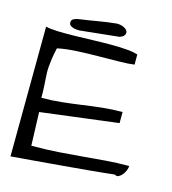

<svg xmlns="http://www.w3.org/2000/svg" viewBox="-129 -1007 996 1112"><g transform="rotate(15 369.5 -451.0)"><path d="M42 -779.3Q67.4 -772.5 111.8 -771Q156.2 -769.5 209.5 -770.5Q262.7 -771.5 320.8 -773.4Q378.9 -775.4 431.2 -775.4Q483.4 -775.4 526.4 -772Q569.3 -768.6 593.8 -759.8V-699.2Q560.5 -694.3 502.9 -693.4Q445.3 -692.4 379.9 -691.9Q314.5 -691.4 249 -688Q183.6 -684.6 134.8 -673.8Q126 -633.8 122.1 -606.9Q118.2 -580.1 116.7 -560.1Q115.2 -540 115.7 -522.5Q116.2 -504.9 117.7 -484.9Q119.1 -464.8 120.6 -438.5Q122.1 -412.1 122.1 -374Q184.6 -374 243.7 -380.4Q302.7 -386.7 360.8 -395Q418.9 -403.3 477.5 -409.7Q536.1 -416 597.7 -416V-349.6L130.9 -291L137.7 -90.8Q229.5 -90.8 303.7 -96.2Q377.9 -101.6 444.8 -107.4Q511.7 -113.3 577.1 -118.7Q642.6 -124 715.8 -124Q715.8 -113.3 710 -98.1Q704.1 -83 694.3 -70.8Q684.6 -58.6 672.4 -52.2Q660.2 -45.9 648.4 -54.7Q581.1 -46.9 499.5 -39.6Q418 -32.2 334.5 -24.9Q251 -17.6 173.3 -11.2Q95.7 -4.9 37.1 0ZM170.9 -838.9Q170.9 -855.5 185.1 -861.8Q199.2 -868.2 213.9 -870.1Q269.5 -877.9 322.8 -887.2Q376 -896.5 433.6 -902.3Q458 -902.3 475.1 -894Q492.2 -885.7 497.6 -874.5Q502.9 -863.3 496.1 -851.1Q489.3 -838.9 466.8 -832L232.4 -807.6Q224.6 -807.6 213.9 -808.6Q203.1 -809.6 193.8 -813Q184.6 -816.4 177.7 -822.3Q170.9 -828.1 170.9 -838.9Z"/></g></svg>

Font: Architects Daughter-petzku
Style: Regular
Weight: 400
Designer: Kimberly Geswein
Foundry: Kimberly Geswein
Version: Version 1.000 2010 initial release